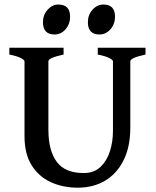

<svg xmlns="http://www.w3.org/2000/svg" viewBox="-20 -830 704 864"><path d="M330.1 14.6Q263.2 14.6 208.7 -10.3Q154.3 -35.2 122.3 -86.4Q90.3 -137.7 90.3 -216.8V-554.2Q90.3 -560.1 73.7 -568.8Q57.1 -577.6 22 -584.5V-615.2H266.1V-584.5Q197.8 -569.8 197.8 -554.2V-246.1Q197.8 -152.3 235.4 -101.8Q272.9 -51.3 356.4 -51.3Q402.8 -51.3 431.9 -78.6Q460.9 -106 474.6 -149.2Q488.3 -192.4 488.3 -240.7V-554.2Q488.3 -560.1 471.7 -568.8Q455.1 -577.6 419.9 -584.5V-615.2H634.8V-584.5Q566.4 -569.8 566.4 -554.2V-255.9Q566.4 -170.4 536.6 -109.9Q506.8 -49.3 453.6 -17.3Q400.4 14.6 330.1 14.6ZM427.7 -674.8Q375.5 -674.8 375.5 -730Q375.5 -763.2 396.5 -786.4Q417.5 -809.6 445.3 -809.6Q497.6 -809.6 497.6 -754.9Q497.6 -721.7 477.1 -698.2Q456.5 -674.8 427.7 -674.8ZM225.6 -674.8Q173.3 -674.8 173.3 -730Q173.3 -763.2 194.3 -786.4Q215.3 -809.6 242.7 -809.6Q295.4 -809.6 295.4 -754.9Q295.4 -721.7 274.9 -698.2Q254.4 -674.8 225.6 -674.8Z"/></svg>

Font: David Libre Medium
Style: Regular
Weight: 500
Designer: Ismar David, J. Victor Gaultney, Annie Olsen and Meir Sadan
Foundry: Monotype Imaging Inc. & SIL International
Version: Version 1.100; ttfautohint (v1.8.4.7-5d5b)